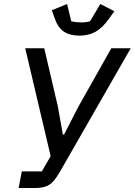

<svg xmlns="http://www.w3.org/2000/svg" viewBox="-20 -939 673 959"><path d="M89 -83H189L233 -159L106 -698H201L269 -407L294 -267H300L372 -407L536 -698H633L277 -77Q263 -54 251 -39Q239 -24 225 -15.5Q211 -7 194 -3.5Q177 0 155 0H73ZM377 -761Q330 -761 300 -780.5Q270 -800 254 -845L239 -888L315 -919L336 -833Q346 -830 360 -828.5Q374 -827 385 -827Q413 -827 430 -833L481 -919L551 -883L524 -845Q492 -800 457.5 -780.5Q423 -761 377 -761Z"/></svg>

Font: IBM Plex Sans Text
Style: Italic
Weight: 450
Italic angle: -11°
Designer: Mike Abbink, Paul van der Laan, Pieter van Rosmalen
Foundry: Bold Monday
Version: Version 3.005